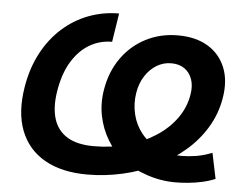

<svg xmlns="http://www.w3.org/2000/svg" viewBox="-52 -803 1147 879"><g transform="rotate(5 521.0 -363.0)"><path d="M784.2 10.3Q716.3 10.3 651.4 -12Q586.4 -34.2 535.6 -69.3Q494.6 -105.5 465.1 -154.3Q435.5 -203.1 423.3 -261.7Q411.1 -320.3 421.9 -384.8Q436 -468.3 480 -530.3Q523.9 -592.3 590.6 -626.7Q657.2 -661.1 737.8 -661.1Q820.3 -661.1 876 -627.4Q931.6 -593.8 956.1 -533.4Q980.5 -473.1 966.8 -392.6Q954.6 -319.3 916.7 -256.6Q878.9 -193.8 821.3 -144.8Q763.7 -95.7 692.1 -61Q620.6 -26.4 540.5 -8.3Q460.4 9.8 378.4 9.8Q261.7 9.8 183.3 -34.7Q105 -79.1 72.3 -163.1Q39.6 -247.1 59.1 -364.7Q73.7 -453.1 110.8 -522.5Q147.9 -591.8 201.7 -639.6Q255.4 -687.5 321.5 -712.4Q387.7 -737.3 460.4 -737.3L439.9 -605.5Q383.3 -605.5 335.9 -577.4Q288.6 -549.3 255.6 -495.1Q222.7 -440.9 209.5 -361.8Q196.8 -285.6 212.9 -232.2Q229 -178.7 274.9 -150.4Q320.8 -122.1 397.9 -122.1Q479 -122.1 550.8 -142.3Q622.6 -162.6 679.4 -199.2Q736.3 -235.8 772.5 -285.9Q808.6 -335.9 818.4 -396Q825.2 -436 814.5 -466.6Q803.7 -497.1 779.3 -514.2Q754.9 -531.2 718.8 -531.2Q682.6 -531.2 651.6 -512.5Q620.6 -493.7 599.1 -460.4Q577.6 -427.2 570.3 -382.8Q562 -331.1 574 -282.5Q585.9 -233.9 616.7 -196.3Q647.5 -158.7 694.3 -137.7Q715.3 -120.6 742.4 -116.7Q769.5 -112.8 802.7 -112.8Q832.5 -112.8 867.2 -118.2Q901.9 -123.5 941.9 -139.2L966.3 -21.5Q939 -9.8 906.7 -2.7Q874.5 4.4 842.5 7.3Q810.5 10.3 784.2 10.3Z"/></g></svg>

Font: Inter 17pt
Style: Bold Italic
Weight: 700
Italic angle: -9.3988°
Version: Version 4.001;git-66647c0bb